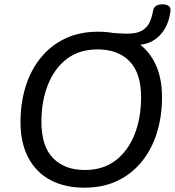

<svg xmlns="http://www.w3.org/2000/svg" viewBox="-20 -861 811 890"><path d="M371 9Q281 9 214.5 -26Q148 -61 111.5 -129.5Q75 -198 75 -295Q75 -384 99 -460.5Q123 -537 169.5 -594Q216 -651 282.5 -682.5Q349 -714 435 -714Q525 -714 591.5 -679Q658 -644 694.5 -576Q731 -508 731 -411Q731 -321 707 -244.5Q683 -168 636.5 -111Q590 -54 523.5 -22.5Q457 9 371 9ZM373 -73Q458 -73 515.5 -117Q573 -161 603.5 -237Q634 -313 634 -410Q634 -522 580.5 -577Q527 -632 432 -632Q348 -632 290.5 -588.5Q233 -545 202.5 -469Q172 -393 172 -296Q172 -183 226 -128Q280 -73 373 -73ZM528 -652 487 -709Q512 -708 531.5 -706.5Q551 -705 570 -705Q613 -705 637 -718.5Q661 -732 672.5 -755.5Q684 -779 689 -809Q692 -826 703 -833.5Q714 -841 733 -841Q752 -841 762.5 -833Q773 -825 770 -808Q764 -761 743 -726Q722 -691 688 -671.5Q654 -652 605 -652Z"/></svg>

Font: Nunito Medium
Style: Italic
Weight: 500
Designer: Vernon Adams
Foundry: Vernon Adams
Version: Version 3.601